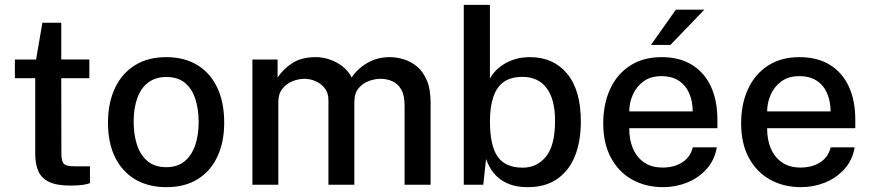

<svg xmlns="http://www.w3.org/2000/svg" viewBox="-20 -763 3602 793"><path d="M271 3.5Q213.5 3.5 182 -12Q150.5 -27.5 138 -56.8Q125.5 -86 125.5 -127.5V-440H41.5V-517H129L155 -669H233V-517.5H349V-440H233L233.5 -131.5Q233.5 -106 238.8 -94.2Q244 -82.5 256.8 -79.2Q269.5 -76 291.5 -76H351.5V-6.5Q342 -2.5 322.2 0.5Q302.5 3.5 271 3.5Z M666.5 10Q594 10 540 -21.2Q486 -52.5 456 -112Q426 -171.5 426 -256Q426 -337.5 454.5 -398.5Q483 -459.5 536.8 -493.2Q590.5 -527 667 -527Q740 -527 793.5 -495.2Q847 -463.5 876.5 -402.8Q906 -342 906 -256Q906 -177.5 878.5 -117.5Q851 -57.5 797.8 -23.8Q744.5 10 666.5 10ZM667 -72.5Q711.5 -72.5 741 -95.8Q770.5 -119 785.5 -161.2Q800.5 -203.5 800.5 -259Q800.5 -310.5 787.2 -352.8Q774 -395 744.8 -420Q715.5 -445 667 -445Q622.5 -445 592.2 -422.2Q562 -399.5 547 -357.8Q532 -316 532 -259Q532 -208.5 545.5 -166Q559 -123.5 588.8 -98Q618.5 -72.5 667 -72.5Z M1022.5 0V-517H1126.5V-442.5Q1148.5 -476.5 1186.5 -501.8Q1224.5 -527 1284.5 -527Q1312.5 -527 1341.2 -517.5Q1370 -508 1394.2 -489.2Q1418.5 -470.5 1432.5 -443Q1457 -480 1498 -503.5Q1539 -527 1590 -527Q1617.5 -527 1647 -518.2Q1676.5 -509.5 1701.8 -488.8Q1727 -468 1742.8 -431.5Q1758.5 -395 1758.5 -339V0H1651V-327.5Q1651 -370 1636.8 -394Q1622.5 -418 1599.8 -427.8Q1577 -437.5 1551.5 -437.5Q1528.5 -437.5 1503.5 -428.5Q1478.5 -419.5 1461 -398.5Q1443.5 -377.5 1443.5 -341.5V0H1336.5V-350.5Q1336.5 -379 1321.2 -398.5Q1306 -418 1283.2 -427.8Q1260.5 -437.5 1238 -437.5Q1213 -437.5 1188 -427.5Q1163 -417.5 1146.2 -396.2Q1129.5 -375 1129.5 -341.5V0Z M2160 10Q2116.5 10 2086 -1.5Q2055.5 -13 2035.8 -31Q2016 -49 2004.8 -69Q1993.5 -89 1987.5 -106L1976 0H1895.5V-743H2003.5V-438.5Q2010.5 -452 2024.2 -467.5Q2038 -483 2058.8 -496.5Q2079.5 -510 2107 -518.5Q2134.5 -527 2169 -527Q2265.5 -527 2322.2 -459Q2379 -391 2379 -261Q2379 -179 2354.5 -118.2Q2330 -57.5 2281.2 -23.8Q2232.5 10 2160 10ZM2139 -70.5Q2198 -70.5 2235.2 -116.5Q2272.5 -162.5 2272.5 -264.5Q2272.5 -352.5 2237.8 -399Q2203 -445.5 2137.5 -445.5Q2090.5 -445.5 2061 -424.8Q2031.5 -404 2017.8 -363.5Q2004 -323 2003.5 -264.5Q2003.5 -161 2035.5 -115.8Q2067.5 -70.5 2139 -70.5Z M2719.5 10Q2646 10 2590 -21.8Q2534 -53.5 2502.8 -112.5Q2471.5 -171.5 2471.5 -253Q2471.5 -333.5 2500 -395.2Q2528.5 -457 2582.5 -492Q2636.5 -527 2712.5 -527Q2787 -527 2838.5 -495Q2890 -463 2916.5 -405.2Q2943 -347.5 2943 -269V-233.5H2579Q2578.5 -187 2594 -150.2Q2609.5 -113.5 2640.2 -92.2Q2671 -71 2717 -71Q2763.5 -71 2797.2 -92Q2831 -113 2841.5 -154.5H2940.5Q2931.5 -101.5 2898 -64.5Q2864.5 -27.5 2817.5 -8.8Q2770.5 10 2719.5 10ZM2579 -303H2841Q2841 -343.5 2827 -376.8Q2813 -410 2784.2 -429.2Q2755.5 -448.5 2712 -448.5Q2667.5 -448.5 2638 -427Q2608.5 -405.5 2593.8 -372Q2579 -338.5 2579 -303ZM2668.5 -577.5 2771.5 -723H2889L2749 -577.5Z M3289 10Q3215.5 10 3159.5 -21.8Q3103.5 -53.5 3072.2 -112.5Q3041 -171.5 3041 -253Q3041 -333.5 3069.5 -395.2Q3098 -457 3152 -492Q3206 -527 3282 -527Q3356.5 -527 3408 -495Q3459.5 -463 3486 -405.2Q3512.5 -347.5 3512.5 -269V-233.5H3148.5Q3148 -187 3163.5 -150.2Q3179 -113.5 3209.8 -92.2Q3240.5 -71 3286.5 -71Q3333 -71 3366.8 -92Q3400.5 -113 3411 -154.5H3510Q3501 -101.5 3467.5 -64.5Q3434 -27.5 3387 -8.8Q3340 10 3289 10ZM3148.5 -303H3410.5Q3410.5 -343.5 3396.5 -376.8Q3382.5 -410 3353.8 -429.2Q3325 -448.5 3281.5 -448.5Q3237 -448.5 3207.5 -427Q3178 -405.5 3163.2 -372Q3148.5 -338.5 3148.5 -303Z"/></svg>

Font: Public Sans Thin Medium
Style: Regular
Weight: 500
Version: Version 2.001